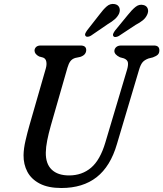

<svg xmlns="http://www.w3.org/2000/svg" viewBox="-20 -928 818 962"><path d="M508 -214.5 616.5 -578.5Q623 -600.5 621 -614.2Q619 -628 601 -635.5L581 -641Q553 -654.5 553 -672.5Q553.5 -684 562.2 -692Q571 -700 587.5 -700H751Q778.5 -700 778.5 -676Q778.5 -662 771 -654.5Q763.5 -647 746 -640.5L724 -635Q703.5 -627.5 693.5 -615Q683.5 -602.5 676 -576L566 -206.5Q533.5 -94.5 464.2 -40.2Q395 14 287.5 14Q221.5 14 179.2 -8Q137 -30 117.2 -67.2Q97.5 -104.5 98 -150.5Q98.5 -183.5 107.8 -223.5Q117 -263.5 127.5 -300L209.5 -585Q215 -604 212 -619.2Q209 -634.5 196 -639.5L176 -645Q153 -657 153 -675Q153.5 -685.5 161.2 -692.8Q169 -700 184 -700H383.5Q412 -700 412 -677Q412 -666.5 405.2 -657.5Q398.5 -648.5 382.5 -643L356.5 -637.5Q341 -632.5 332.5 -621Q324 -609.5 318 -589L235 -300Q223 -257.5 216.5 -224.2Q210 -191 209.5 -164Q208.5 -107.5 239 -78.2Q269.5 -49 326 -49Q391 -49 436.5 -87.8Q482 -126.5 508 -214.5ZM477.5 -854Q497 -880.5 514.8 -896Q532.5 -911.5 554.5 -907.5Q571.5 -904.5 577.5 -890.8Q583.5 -877 576.5 -859.5Q569 -844 555.2 -831.8Q541.5 -819.5 520 -807L436 -749.5Q428 -744.5 420.2 -743.8Q412.5 -743 408.5 -748Q404.5 -753.5 407.5 -760.5Q410.5 -767.5 416.5 -776ZM620 -852.5Q640.5 -878.5 658.8 -893.2Q677 -908 698 -903Q714.5 -899.5 720 -885.2Q725.5 -871 717 -853.5Q709.5 -837.5 695.2 -826Q681 -814.5 659 -803L575 -747.5Q566.5 -743 559 -742.5Q551.5 -742 548 -747Q544.5 -752.5 547.5 -759.8Q550.5 -767 556.5 -775Z"/></svg>

Font: Fraunces 72pt SuperSoft
Style: Italic
Weight: 400
Italic angle: -16°
Version: Version 1.000;[b76b70a41]